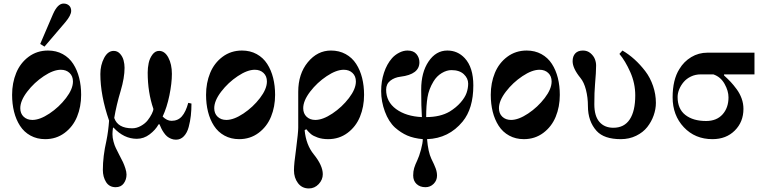

<svg xmlns="http://www.w3.org/2000/svg" viewBox="-20 -770 4292 1079"><path d="M94 -162C94 -190 107 -221 133 -255C159 -289 190 -318 226 -342C262 -366 294 -378 322 -378C342 -378 358.3 -372 371 -360C383.7 -348 390 -332 390 -312C390 -284 377 -253 351 -219C325 -185 294 -156 258 -132C222 -108 190 -96 162 -96C142 -96 125.7 -102 113 -114C100.3 -126 94 -142 94 -162ZM48 -237C48 -203 51.7 -171.3 59 -142C66.3 -112.7 77.5 -86.3 92.5 -63C107.5 -39.7 127.2 -21.3 151.5 -8C175.8 5.3 203.3 12 234 12C275.3 12 311.7 0.3 343 -23C374.3 -46.3 397.7 -76.7 413 -114C428.3 -151.3 436 -192.3 436 -237C436 -271 432.3 -302.7 425 -332C417.7 -361.3 406.5 -387.7 391.5 -411C376.5 -434.3 356.8 -452.7 332.5 -466C308.2 -479.3 280.7 -486 250 -486C208.7 -486 172.3 -474.3 141 -451C109.7 -427.7 86.3 -397.3 71 -360C55.7 -322.7 48 -281.7 48 -237ZM206 -523 230 -508 347 -645C369 -671 380 -692.3 380 -709C380 -721.7 376 -731.7 368 -739C360 -746.3 349.7 -750 337 -750C315 -750 295.3 -730.3 278 -691Z M544 -354C544 -274 560.3 -186.7 593 -92C590.3 -52.7 585.3 -15 578 21C564.7 79 558 133.7 558 185C558 211 564 233.7 576 253C588 272.3 606 282 630 282C650 282 665.2 274.8 675.5 260.5C685.8 246.2 691 229.7 691 211C691 201 688.8 189.3 684.5 176C680.2 162.7 675.7 151 671 141C666.3 131 659.3 117.3 650 100L631 62C626.3 52.7 622 40.7 618 26C614 11.3 612 -2.7 612 -16C612 -26 613 -38 615 -52L618 -53C656.7 -11 700.3 10 749 10C775 10 799 1.7 821 -15C843 -31.7 859.7 -50.3 871 -71L876 -72C880.7 -61.3 884.5 -52.8 887.5 -46.5C890.5 -40.2 895 -32.7 901 -24C907 -15.3 913 -8.5 919 -3.5C925 1.5 932.3 5.8 941 9.5C949.7 13.2 959 15 969 15C986.3 15 1001.2 8.5 1013.5 -4.5C1025.8 -17.5 1034.8 -34.8 1040.5 -56.5C1046.2 -78.2 1050.2 -99.5 1052.5 -120.5C1054.8 -141.5 1056 -164 1056 -188L1038 -192C1028.7 -158 1016.7 -132.7 1002 -116C987.3 -99.3 968 -91 944 -91C926.7 -91 910 -99 894 -115C910 -149 922.7 -188.7 932 -234C941.3 -279.3 946 -319.7 946 -355C946 -391 939.3 -421.5 926 -446.5C912.7 -471.5 895.3 -484 874 -484C859.3 -484 846.8 -477 836.5 -463C826.2 -449 819.2 -433.2 815.5 -415.5C811.8 -397.8 810 -380 810 -362C810 -288 820.7 -220 842 -158C842 -151.3 839 -142 833 -130C827 -118 819.3 -106 810 -94C800.7 -82 788 -71.5 772 -62.5C756 -53.5 739.7 -49 723 -49C669 -49 635.3 -68.3 622 -107C630 -155 642 -205.7 658 -259C672.7 -308.3 680 -351.7 680 -389C680 -403 678.2 -417 674.5 -431C670.8 -445 664.2 -457.3 654.5 -468C644.8 -478.7 633 -484 619 -484C597 -484 579 -470.7 565 -444C551 -417.3 544 -387.3 544 -354Z M1184 -162C1184 -190 1197 -221 1223 -255C1249 -289 1280 -318 1316 -342C1352 -366 1384 -378 1412 -378C1432 -378 1448.3 -372 1461 -360C1473.7 -348 1480 -332 1480 -312C1480 -284 1467 -253 1441 -219C1415 -185 1384 -156 1348 -132C1312 -108 1280 -96 1252 -96C1232 -96 1215.7 -102 1203 -114C1190.3 -126 1184 -142 1184 -162ZM1138 -237C1138 -203 1141.7 -171.3 1149 -142C1156.3 -112.7 1167.5 -86.3 1182.5 -63C1197.5 -39.7 1217.2 -21.3 1241.5 -8C1265.8 5.3 1293.3 12 1324 12C1365.3 12 1401.7 0.3 1433 -23C1464.3 -46.3 1487.7 -76.7 1503 -114C1518.3 -151.3 1526 -192.3 1526 -237C1526 -271 1522.3 -302.7 1515 -332C1507.7 -361.3 1496.5 -387.7 1481.5 -411C1466.5 -434.3 1446.8 -452.7 1422.5 -466C1398.2 -479.3 1370.7 -486 1340 -486C1298.7 -486 1262.3 -474.3 1231 -451C1199.7 -427.7 1176.3 -397.3 1161 -360C1145.7 -322.7 1138 -281.7 1138 -237Z M1684 -162C1684 -190 1697 -221 1723 -255C1749 -289 1780 -318 1816 -342C1852 -366 1884 -378 1912 -378C1932 -378 1948.3 -372 1961 -360C1973.7 -348 1980 -332 1980 -312C1980 -284 1967 -253 1941 -219C1915 -185 1884 -156 1848 -132C1812 -108 1780 -96 1752 -96C1732 -96 1715.7 -102 1703 -114C1690.3 -126 1684 -142 1684 -162ZM1632 187C1632 215 1639.5 239 1654.5 259C1669.5 279 1690 289 1716 289C1737.3 289 1755.7 280.8 1771 264.5C1786.3 248.2 1794 229.7 1794 209C1794 176.3 1777 139 1743 97C1714.3 61.7 1697.3 16.7 1692 -38L1701 -44C1710.3 -32.7 1719.2 -23.5 1727.5 -16.5C1735.8 -9.5 1748.5 -3 1765.5 3C1782.5 9 1802 12 1824 12C1865.3 12 1901.7 0.3 1933 -23C1964.3 -46.3 1987.7 -76.7 2003 -114C2018.3 -151.3 2026 -192.3 2026 -237C2026 -271 2022.3 -302.7 2015 -332C2007.7 -361.3 1996.5 -387.7 1981.5 -411C1966.5 -434.3 1946.8 -452.7 1922.5 -466C1898.2 -479.3 1870.7 -486 1840 -486C1789.3 -486 1746 -464.2 1710 -420.5C1674 -376.8 1656 -321.3 1656 -254V-52C1656 -34.7 1652 5 1644 67C1636 123 1632 163 1632 187Z M2122 -258C2122 -219.3 2129 -181 2143 -143C2157 -105 2176 -75 2200 -53C2222 -33.7 2244.8 -18.8 2268.5 -8.5C2292.2 1.8 2321.3 8.7 2356 12C2356 26 2352.7 45.5 2346 70.5C2339.3 95.5 2332.3 115.7 2325 131C2317 147.7 2311.2 162.2 2307.5 174.5C2303.8 186.8 2302 200.7 2302 216C2302 236 2308.3 252 2321 264C2333.7 276 2350.3 282 2371 282C2389 282 2404.3 275.7 2417 263C2429.7 250.3 2436 235 2436 217C2436 203.7 2433.5 190.2 2428.5 176.5C2423.5 162.8 2415.3 144.7 2404 122C2392 96.7 2384 60 2380 12C2461.3 9.3 2528 -23.7 2580 -87C2620 -135.7 2640 -203.3 2640 -290C2640 -357.3 2624 -408.3 2592 -443C2565.3 -471.7 2532.7 -486 2494 -486C2451.3 -486 2416.2 -465.5 2388.5 -424.5C2360.8 -383.5 2347 -331 2347 -267C2347 -201 2348.3 -149.3 2351 -112C2291.7 -114.7 2243.3 -129.7 2206 -157C2168.7 -184.3 2150 -220.7 2150 -266C2150 -287.3 2157.8 -304.2 2173.5 -316.5C2189.2 -328.8 2208.3 -336.3 2231 -339C2301.7 -347.7 2337 -374.7 2337 -420C2337 -437.3 2331.5 -452.7 2320.5 -466C2309.5 -479.3 2292.7 -486 2270 -486C2254.7 -486 2239.2 -482 2223.5 -474C2207.8 -466 2194.3 -455.7 2183 -443C2163.7 -421 2148.7 -393.8 2138 -361.5C2127.3 -329.2 2122 -294.7 2122 -258ZM2375 -112C2375 -156 2377.5 -193.2 2382.5 -223.5C2387.5 -253.8 2398.7 -283.3 2416 -312C2428 -332 2443.3 -347.7 2462 -359C2480.7 -370.3 2499 -376 2517 -376C2547 -376 2570.2 -368.3 2586.5 -353C2602.8 -337.7 2611 -320 2611 -300C2611 -282.7 2608 -265.3 2602 -248C2596 -230.7 2584.8 -212.7 2568.5 -194C2552.2 -175.3 2531.7 -158.3 2507 -143C2471.7 -122.3 2427.7 -112 2375 -112Z M2784 -162C2784 -190 2797 -221 2823 -255C2849 -289 2880 -318 2916 -342C2952 -366 2984 -378 3012 -378C3032 -378 3048.3 -372 3061 -360C3073.7 -348 3080 -332 3080 -312C3080 -284 3067 -253 3041 -219C3015 -185 2984 -156 2948 -132C2912 -108 2880 -96 2852 -96C2832 -96 2815.7 -102 2803 -114C2790.3 -126 2784 -142 2784 -162ZM2738 -237C2738 -203 2741.7 -171.3 2749 -142C2756.3 -112.7 2767.5 -86.3 2782.5 -63C2797.5 -39.7 2817.2 -21.3 2841.5 -8C2865.8 5.3 2893.3 12 2924 12C2965.3 12 3001.7 0.3 3033 -23C3064.3 -46.3 3087.7 -76.7 3103 -114C3118.3 -151.3 3126 -192.3 3126 -237C3126 -271 3122.3 -302.7 3115 -332C3107.7 -361.3 3096.5 -387.7 3081.5 -411C3066.5 -434.3 3046.8 -452.7 3022.5 -466C2998.2 -479.3 2970.7 -486 2940 -486C2898.7 -486 2862.3 -474.3 2831 -451C2799.7 -427.7 2776.3 -397.3 2761 -360C2745.7 -322.7 2738 -281.7 2738 -237Z M3198 -426C3198 -399.3 3212.7 -368 3242 -332C3255.3 -316 3265.7 -293.7 3273 -265C3280.3 -236.3 3284 -206 3284 -174C3284 -116.7 3300.3 -70 3333 -34C3361 -3.3 3406.3 12 3469 12C3500.3 12 3529 5.7 3555 -7C3581 -19.7 3601.8 -36 3617.5 -56C3633.2 -76 3645.2 -97.8 3653.5 -121.5C3661.8 -145.2 3666 -168.7 3666 -192C3666 -224 3660.7 -255.7 3650 -287C3639.3 -318.3 3624.7 -346.2 3606 -370.5C3587.3 -394.8 3567.3 -416.7 3546 -436C3524.7 -455.3 3502 -472 3478 -486L3461 -467C3483 -441 3503.3 -407 3522 -365C3540.7 -323 3550 -279.3 3550 -234C3550 -175.3 3539.7 -130.3 3519 -99C3498.3 -67.7 3467.7 -52 3427 -52C3393.7 -52 3367.5 -63 3348.5 -85C3329.5 -107 3320 -140 3320 -184C3320 -230 3321.3 -267.7 3324 -297C3328 -342.3 3330 -377.3 3330 -402C3330 -414 3327.7 -426 3323 -438C3318.3 -450 3310.2 -461 3298.5 -471C3286.8 -481 3272.7 -486 3256 -486C3237.3 -486 3223 -480.7 3213 -470C3203 -459.3 3198 -444.7 3198 -426Z M3760 -223C3760 -155.7 3781 -99.7 3823 -55C3865 -10.3 3918.7 12 3984 12C4035.3 12 4077.2 -4.2 4109.5 -36.5C4141.8 -68.8 4158 -109.3 4158 -158C4158 -178 4154.7 -197.3 4148 -216C4141.3 -234.7 4132 -252.2 4120 -268.5C4108 -284.8 4096.7 -298.7 4086 -310C4075.3 -321.3 4063 -333.3 4049 -346V-352H4220V-474H3956C3922.7 -474 3892.2 -465.7 3864.5 -449C3836.8 -432.3 3814.7 -410 3798 -382C3772.7 -342 3760 -289 3760 -223ZM3788 -225C3788 -239 3791 -253.3 3797 -268C3803 -282.7 3811.3 -296.3 3822 -309C3832.7 -321.7 3846.3 -332 3863 -340C3879.7 -348 3898 -352 3918 -352H3989C4016.3 -342.7 4037.3 -324.8 4052 -298.5C4066.7 -272.2 4074 -247 4074 -223C4074 -183.7 4062.8 -151.7 4040.5 -127C4018.2 -102.3 3987.3 -90 3948 -90C3899.3 -90 3860.5 -101.3 3831.5 -124C3802.5 -146.7 3788 -180.3 3788 -225Z"/></svg>

Font: Km Standard TT
Style: Bold
Weight: 700
Designer: Alexey Kryukov <alexios@thessalonica.org.ru>
Version: Version 2.0.2